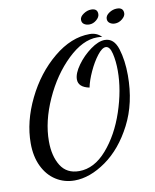

<svg xmlns="http://www.w3.org/2000/svg" viewBox="-100 -930 885 1093"><g transform="rotate(-10 342.5 -384.0)"><path d="M32 -164Q32 -290 95.5 -420Q159 -550 261 -634.5Q363 -719 470 -719Q511 -719 538 -691Q522 -693 509 -693Q425 -693 337.5 -609Q250 -525 193 -399Q136 -273 136 -158Q136 -72 170.5 -16.5Q205 39 277 39Q364 39 436.5 -44Q509 -127 550.5 -250.5Q592 -374 592 -486Q592 -541 581.5 -585.5Q571 -630 547 -630Q526 -630 498.5 -594.5Q471 -559 448 -509Q425 -459 417 -419Q354 -432 354 -477Q354 -512 387 -558Q420 -604 466 -637.5Q512 -671 549 -671Q602 -671 623 -604Q644 -537 644 -450Q644 -290 581 -167.5Q518 -45 424.5 21Q331 87 242 87Q183 87 135 56.5Q87 26 59.5 -31Q32 -88 32 -164ZM436 -807Q436 -825 458 -840Q480 -855 503 -855Q539 -855 539 -823Q539 -805 520 -789Q501 -773 479 -773Q461 -773 448.5 -781.5Q436 -790 436 -807ZM581 -787Q581 -806 602.5 -820.5Q624 -835 648 -835Q685 -835 685 -802Q685 -785 665.5 -769Q646 -753 623 -753Q606 -753 593.5 -762Q581 -771 581 -787Z"/></g></svg>

Font: Dancing Script
Style: Bold
Weight: 700
Designer: Pablo Impallari
Foundry: Pablo Impallari
Version: Version 2.000